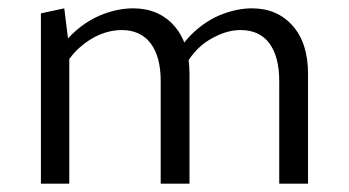

<svg xmlns="http://www.w3.org/2000/svg" viewBox="-20 -440 835 460"><path d="M649 0V-246Q649 -304 625.5 -336Q602 -368 556 -368Q520 -368 480.5 -344Q441 -320 416 -268L392 -291Q414 -335 445 -363.5Q476 -392 512.5 -406Q549 -420 584 -420Q644 -420 681 -378.5Q718 -337 718 -263V0ZM365 0V-246Q365 -304 341 -336Q317 -368 271 -368Q246 -368 220 -357.5Q194 -347 169.5 -325Q145 -303 128 -268L105 -291Q127 -335 158.5 -363.5Q190 -392 227 -406Q264 -420 299 -420Q360 -420 397 -378.5Q434 -337 434 -263V0ZM78 0V-408L134 -420L146 -323V0Z"/></svg>

Font: Ysabeau Office
Style: Regular
Weight: 400
Designer: Christian Thalmann (Catharsis Fonts)
Version: Version 2.001;gftools[0.9.30]; featfreeze: tnum,lnum,ss02